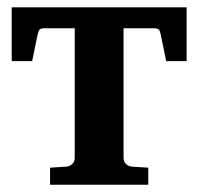

<svg xmlns="http://www.w3.org/2000/svg" viewBox="-20 -508 545 528"><path d="M493.2 -487.8V-339.8H437L422.4 -411.1Q420.4 -422.4 417 -426.3Q413.6 -430.2 403.3 -430.2H102.1Q91.8 -430.2 88.6 -426.3Q85.4 -422.4 83 -411.1L68.4 -339.8H12.2V-487.8ZM319.8 -438V-73.2Q319.8 -64 326.2 -57.4Q332.5 -50.8 341.8 -49.8L387.7 -46.9V0H117.7V-46.9L163.6 -49.8Q172.9 -50.8 179.2 -57.4Q185.5 -64 185.5 -73.2V-438Z"/></svg>

Font: Charis
Style: Bold
Weight: 700
Designer: Walt Agee, Miriam Martin, Annie Olsen, Victor Gaultney, Lorna Priest, Alan Ward, Bob Hallissy, Martin Hosken, Sharon Cor
Foundry: SIL Global
Version: Version 7.000